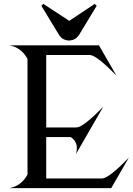

<svg xmlns="http://www.w3.org/2000/svg" viewBox="-20 -972 686 992"><path d="M193.8 -941.9 203.6 -952.1 337.9 -864.3 469.7 -952.1 479.5 -941.9 387.7 -790.5Q386.2 -788.1 380.9 -782.2Q369.6 -770 356.4 -766.1Q344.7 -762.7 337.9 -762.7H336.9H335.4Q327.6 -762.7 316.9 -766.1Q301.3 -771 292.5 -782.2Q286.6 -789.1 285.6 -790.5ZM29.3 0Q89.8 -11.7 121.1 -68.4L122.1 -72.3V-665.5L121.1 -669.4Q89.8 -726.1 29.3 -737.8H491.2L582 -580.6Q481.4 -684.1 446.8 -687.5L439.9 -688H218.8V-313.5H371.6L378.4 -314Q413.1 -317.4 513.7 -420.9L372.6 -176.3Q377 -192.4 377 -206.1Q377 -242.2 347.7 -262.2L344.2 -263.7H218.8V-49.8H503.4L510.3 -50.3Q544.9 -53.7 645.5 -157.2L554.7 0Z"/></svg>

Font: Modern Antiqua
Style: Regular
Weight: 500
Version: Version 1.0